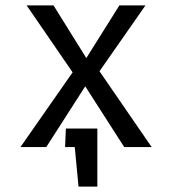

<svg xmlns="http://www.w3.org/2000/svg" viewBox="-20 -547 640 714"><path d="M152 0H56L250 -278L79 -527H179L301 -331L424 -527H521L350 -282L544 0H442L297 -226ZM342 -69V147H272L258 0H222L225 -69Z"/></svg>

Font: Fira Mono
Style: Regular
Weight: 400
Designer: Carrois Corporate & Edenspiekermann AG
Foundry: Carrois Corporate GbR & Edenspiekermann AG
Version: Version 3.206;PS 003.206;hotconv 1.0.70;makeotf.lib2.5.58329